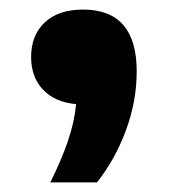

<svg xmlns="http://www.w3.org/2000/svg" viewBox="-20 -210 352 401"><path d="M85 171Q107.5 126 121.2 86.5Q135 47 139 7.5Q94.5 3.5 69.8 -22.8Q45 -49 45 -91Q45 -136.5 73.5 -163.2Q102 -190 153.5 -190Q265.5 -190 265.5 -61Q265.5 1.5 243 62.2Q220.5 123 182.5 171Z"/></svg>

Font: Encode Sans Exp
Style: Bold
Weight: 700
Width: 7
Designer: Multiple Designers
Foundry: Impallari Type
Version: Version 3.002; ttfautohint (v1.8.3) -l 8 -r 50 -G 200 -x 14 